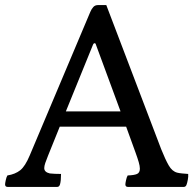

<svg xmlns="http://www.w3.org/2000/svg" viewBox="-25 -815 760 755"><path d="M5 -80Q-5 -80 -5 -90Q-5 -94 -2.5 -106Q0 -118 4 -125Q35 -130 54.5 -145.5Q74 -161 92 -204L330 -768Q335 -780 342 -787.5Q349 -795 360 -795H393L609 -228Q625 -188 638.5 -164.5Q652 -141 672 -136Q680 -134 691 -133Q702 -132 715 -131Q716 -121 713.5 -108Q711 -95 709 -90Q706 -80 698 -80H478Q468 -80 468 -90Q468 -94 470.5 -106Q473 -118 477 -125Q503 -126 514 -131Q525 -136 525 -152Q525 -162 520.5 -177.5Q516 -193 508 -215L471 -317H210L164 -203Q157 -186 153 -174Q149 -162 149 -154Q149 -138 171 -133Q179 -132 191 -131.5Q203 -131 215 -131Q215 -104 211 -90Q208 -80 200 -80ZM234 -377H449L352 -640Q351 -645 347 -645Q343 -645 341 -640Z"/></svg>

Font: Gowun Batang
Style: Bold
Weight: 700
Designer: Yanghee Ryu
Foundry: Yanghee Ryu
Version: Version 2.000